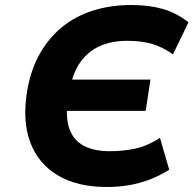

<svg xmlns="http://www.w3.org/2000/svg" viewBox="-20 -736 782 767"><path d="M406 11Q289 11 211 -35.5Q133 -82 101 -167Q69 -252 88 -370Q102 -455 138 -519.5Q174 -584 228 -628Q282 -672 352.5 -694Q423 -716 504 -716Q575 -716 629.5 -700.5Q684 -685 733 -647L671 -519Q626 -550 584.5 -561.5Q543 -573 488 -573Q426 -573 379 -552Q332 -531 301.5 -488.5Q271 -446 260 -382L219 -418H581L562 -293H197L251 -337Q241 -266 257.5 -220.5Q274 -175 315 -153.5Q356 -132 418 -132Q473 -132 521 -142.5Q569 -153 619 -185L656 -58Q616 -33 576 -18Q536 -3 494 4Q452 11 406 11Z"/></svg>

Font: Nunito Sans 6pt ExtraBold
Style: Italic
Weight: 800
Italic angle: -9°
Version: Version 3.101;gftools[0.9.27]